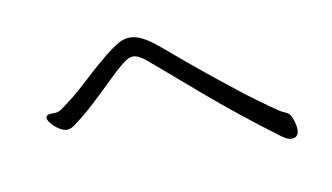

<svg xmlns="http://www.w3.org/2000/svg" viewBox="-52 -639 1105 639"><g transform="rotate(-10 500.0 -319.5)"><path d="M124 -328Q138 -328 148 -335Q198 -370 241 -410.5Q284 -451 329 -488Q354 -508 374 -520Q394 -532 416 -532Q449 -532 494 -497Q512 -483 547 -453Q582 -423 631 -383Q680 -343 738.5 -297Q797 -251 863 -206Q871 -201 879.5 -197.5Q888 -194 894 -189Q900 -184 906 -166Q912 -148 912 -133Q912 -107 888 -107Q879 -107 870.5 -111.5Q862 -116 855 -121Q790 -169 729 -218Q668 -267 615.5 -312Q563 -357 522.5 -392Q482 -427 458 -447Q433 -468 415 -468Q399 -468 380 -452Q356 -433 324.5 -402Q293 -371 257 -337.5Q221 -304 184 -277Q170 -266 157 -266Q145 -266 131 -275Q117 -284 106.5 -296.5Q96 -309 96 -317Q96 -320 97 -321Q101 -326 106 -327Q111 -328 117 -328Z"/></g></svg>

Font: Moon Stars Kai T HW
Style: Regular
Weight: 400
Designer: GuiWonder
Version: Version 1.101